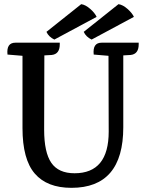

<svg xmlns="http://www.w3.org/2000/svg" viewBox="-20 -887 700 922"><path d="M468 -682H646Q646 -682 646 -674Q646 -627 607 -623L572 -621V-276Q572 15 323 15Q206 15 147 -53.5Q88 -122 88 -272V-619L16 -625Q10 -682 54 -682H267V-674Q267 -627 228 -623L193 -621L192 -264Q192 -155 226.5 -105Q261 -55 338 -55Q502 -55 502 -255L501 -619L430 -625Q424 -682 468 -682ZM444 -806 241 -697Q214 -710 203 -734L370 -867Q391 -864 413.5 -844Q436 -824 444 -806ZM623 -806 420 -697Q393 -710 382 -734L549 -867Q570 -864 592.5 -844Q615 -824 623 -806Z"/></svg>

Font: Karma SemiBold
Style: Regular
Weight: 600
Designer: Joana Correia
Foundry: Indian Type Foundry
Version: Version 1.202;PS 1.0;hotconv 1.0.78;makeotf.lib2.5.61930; tt